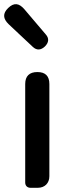

<svg xmlns="http://www.w3.org/2000/svg" viewBox="-33 -894 341 914"><path d="M202 -275V-494C202 -532 183 -551 145 -551C107 -551 87 -532 87 -494V-25C87 -10 97 0 112 0H144H147C180 0 202 -22 202 -55ZM128 -797 83 -850C58 -879 34 -883 6 -856C-21 -830 -19 -805 8 -779L59 -731L123 -671C142 -653 162 -655 181 -673C199 -691 202 -711 185 -730Z"/></svg>

Font: GenSenRounded2 TW M
Style: Regular
Weight: 500
Version: Version 2.100;PS 2.1;hotconv 16.6.51;makeotf.lib2.5.65220 DE